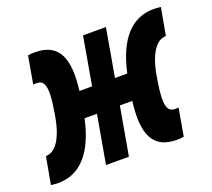

<svg xmlns="http://www.w3.org/2000/svg" viewBox="-129 -642 845 766"><g transform="rotate(-20 293.5 -259.0)"><path d="M-3.4 2.4C88.9 2.4 153.3 -65.9 183.1 -204.6H235.8L199.7 0H296.9L333 -204.6H385.7C368.7 -69.8 396.5 2.4 501.5 2.4C510.3 2.4 519.5 2 529.8 0L550.3 -116.7C546.4 -116.2 541.5 -115.7 537.1 -115.7C504.9 -115.7 489.3 -136.7 508.8 -251L511.2 -265.1C527.3 -358.4 561 -401.9 600.1 -401.9L621.1 -517.6C610.4 -519 600.1 -520 590.3 -520C498 -520 434.1 -451.7 404.3 -314H352.1L387.7 -517.6H290.5L254.9 -314H201.2C217.8 -448.2 189.9 -520 85.4 -520C76.7 -520 67.4 -519.5 57.1 -517.6L36.6 -400.9C40.5 -401.4 45.4 -401.9 49.8 -401.9C82 -401.9 97.7 -380.9 78.1 -266.6L75.7 -252.4C59.6 -159.2 25.9 -115.7 -13.2 -115.7L-34.2 0C-23.4 1.5 -13.2 2.4 -3.4 2.4Z"/></g></svg>

Font: Cascadia Code NF
Style: Bold Italic
Weight: 700
Italic angle: -10°
Monospace: yes
Designer: Aaron Bell
Foundry: Saja Typeworks
Version: Version 2404.023